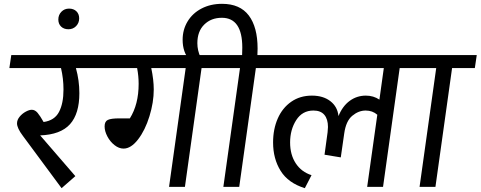

<svg xmlns="http://www.w3.org/2000/svg" viewBox="-20 -977 2513 1004"><path d="M534 -621H377Q395 -556 395 -490Q395 -382 346 -327.5Q297 -273 190 -269L374 -56L302 7L100 -266Q69 -307 69 -332Q69 -350 82.5 -366.5Q96 -383 114.5 -393Q133 -403 146 -403Q163 -403 176.5 -387Q190 -371 208 -339Q265 -347 288.5 -391.5Q312 -436 312 -509Q312 -566 299 -621H29L39 -689H544Z M285 -875Q285 -899 301 -915.5Q317 -932 341 -932Q365 -932 379.5 -918Q394 -904 394 -881Q394 -857 378 -840.5Q362 -824 338 -824Q314 -824 299.5 -838Q285 -852 285 -875Z M1153 -621H1034L947 0H864L951 -621H771Q784 -559 784 -509Q784 -442 761.5 -369Q739 -296 702 -248Q665 -200 626 -200Q602 -200 579 -218Q556 -236 541.5 -263.5Q527 -291 527 -316Q527 -342 544 -350Q561 -358 603 -358H659Q705 -431 705 -539Q705 -579 697 -621H491L500 -689H1163Z M1437 -621H1318L1231 0H1148L1235 -621H1119L1129 -689H1246Q1247 -703 1247 -728Q1247 -884 1140 -884Q1084 -884 1048 -848.5Q1012 -813 1012 -751Q1012 -713 1029 -677L971 -663Q935 -704 935 -769Q935 -822 961 -865Q987 -908 1034 -932.5Q1081 -957 1141 -957Q1235 -957 1281 -896Q1327 -835 1327 -723Q1327 -700 1326 -689H1447Z M2189 -621H2070L1983 0H1900L1953 -377Q1928 -399 1892 -399Q1855 -399 1822 -371.5Q1789 -344 1780 -279L1762 -154L1677 -168L1693 -285Q1695 -305 1695 -313Q1695 -354 1676 -376.5Q1657 -399 1619 -399Q1561 -399 1529 -349Q1497 -299 1497 -232Q1497 -168 1526.5 -123Q1556 -78 1609 -61L1574 7Q1487 -20 1447.5 -83.5Q1408 -147 1408 -232Q1408 -302 1432.5 -357.5Q1457 -413 1503 -445Q1549 -477 1611 -477Q1670 -477 1707.5 -448Q1745 -419 1750 -370Q1771 -422 1808.5 -449.5Q1846 -477 1893 -477Q1933 -477 1964 -456L1987 -621H1395L1405 -689H2199Z M2463 -621H2344L2257 0H2174L2261 -621H2145L2155 -689H2473Z"/></svg>

Font: FiraGO
Style: Italic
Weight: 400
Italic angle: -8°
Designer: bBox Type GmbH
Foundry: bBox Type GmbH
Version: Version 1.001